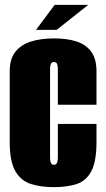

<svg xmlns="http://www.w3.org/2000/svg" viewBox="-20 -758 435 790"><path d="M202 12Q148 12 107 -1Q66 -14 43 -54Q20 -94 20 -173V-465Q20 -515 43 -544.5Q66 -574 107 -587Q148 -600 202 -600Q257 -600 296 -587Q335 -574 356 -544.5Q377 -515 377 -465V-327H218V-473Q218 -485 216 -491.5Q214 -498 210.5 -500.5Q207 -503 202 -503Q197 -503 193.5 -500.5Q190 -498 188 -491.5Q186 -485 186 -473V-110Q186 -99 188 -92Q190 -85 193.5 -82.5Q197 -80 202 -80Q207 -80 210.5 -82.5Q214 -85 216 -92Q218 -99 218 -110V-248H377V-174Q377 -94 356 -54Q335 -14 296 -1Q257 12 202 12ZM128 -635 205 -738H343L213 -635Z"/></svg>

Font: Alumni Sans Black
Style: Regular
Weight: 900
Designer: Robert E. Leuschke
Foundry: Robert E. Leuschke
Version: Version 1.018